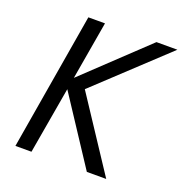

<svg xmlns="http://www.w3.org/2000/svg" viewBox="-127 -811 877 922"><g transform="rotate(20 312.0 -350.0)"><path d="M169 -700 51 0H133L192 -341L416 0H515L271 -370L624 -700H517L203 -403L254 -700Z"/></g></svg>

Font: Jost
Style: Italic
Weight: 400
Italic angle: -5°
Version: Version 3.710